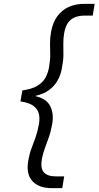

<svg xmlns="http://www.w3.org/2000/svg" viewBox="-20 -831 511 996"><path d="M248 145Q182 145 148 108.5Q114 72 127 0Q133 -34 143.5 -61.5Q154 -89 164.5 -118.5Q175 -148 182 -187Q187 -215 182 -239Q177 -263 155 -280.5Q133 -298 86 -305L96 -362Q146 -369 174 -386Q202 -403 215.5 -427.5Q229 -452 234 -480Q241 -520 240.5 -549Q240 -578 239.5 -605Q239 -632 245 -666Q254 -715 277.5 -747Q301 -779 336.5 -795Q372 -811 416 -811H471L461 -750H418Q390 -750 368 -741Q346 -732 332.5 -712.5Q319 -693 313 -660Q308 -630 308.5 -603.5Q309 -577 309 -547.5Q309 -518 301 -477Q295 -442 278.5 -413Q262 -384 234 -363.5Q206 -343 165 -334V-332Q221 -319 240.5 -280.5Q260 -242 251 -189Q244 -149 233.5 -119.5Q223 -90 213 -63Q203 -36 197 -5Q189 43 208 63.5Q227 84 270 84H313L303 145Z"/></svg>

Font: DM Sans 9pt Light
Style: Italic
Weight: 300
Italic angle: -10°
Version: Version 4.004;gftools[0.9.30]